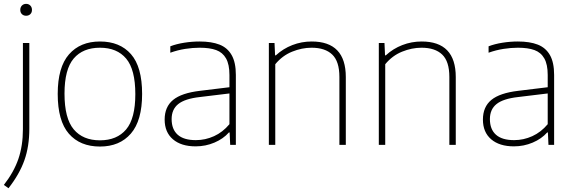

<svg xmlns="http://www.w3.org/2000/svg" viewBox="-30 -768 3041 1018"><path d="M-9.5 212.5Q43.5 144.5 67.5 74.5Q91.5 4.5 91.5 -83V-540H125.5V-86Q125.5 8.5 99.2 82.2Q73 156 15 230ZM77.5 -715.5Q77.5 -729.5 86.2 -738.5Q95 -747.5 108.5 -747.5Q122 -747.5 130.8 -738.5Q139.5 -729.5 139.5 -715.5Q139.5 -701.5 130.8 -693Q122 -684.5 108.5 -684.5Q95 -684.5 86.2 -693Q77.5 -701.5 77.5 -715.5Z M276 -270Q276 -411.5 335.8 -479.8Q395.5 -548 500 -548Q605.5 -548 664.5 -480.8Q723.5 -413.5 723.5 -270Q723.5 -128.5 664 -59.8Q604.5 9 500 9Q394.5 9 335.2 -59Q276 -127 276 -270ZM687.5 -269Q687.5 -399.5 639 -457.2Q590.5 -515 500 -515Q409.5 -515 360.8 -457.8Q312 -400.5 312 -271.5Q312 -140.5 360.8 -82.2Q409.5 -24 500 -24Q590 -24 638.8 -81.8Q687.5 -139.5 687.5 -269Z M1220.5 -371V0H1190.5L1187.5 -65.5H1183.5Q1154 -32 1107 -12Q1060 8 1007.5 8Q930.5 8 886.8 -29.5Q843 -67 843 -134Q843 -201.5 887.8 -238.2Q932.5 -275 1030.5 -286.5L1186.5 -305.5V-370.5Q1186.5 -426.5 1168.5 -458.2Q1150.5 -490 1116.2 -502.5Q1082 -515 1028.5 -515Q992.5 -515 952.2 -508.8Q912 -502.5 873 -488.5V-522.5Q905.5 -535 946.8 -541.5Q988 -548 1028 -548Q1091.5 -548 1133.8 -531.5Q1176 -515 1198.2 -476Q1220.5 -437 1220.5 -371ZM1186.5 -109.5V-272.5L1029.5 -253.5Q950 -244.5 915 -216.2Q880 -188 880 -136.5Q880 -82.5 912 -53.8Q944 -25 1008.5 -25Q1058.5 -25 1104.8 -46Q1151 -67 1186.5 -109.5Z M1395.5 -540H1425.5L1428.5 -474.5H1432.5Q1471 -510 1520 -529Q1569 -548 1622.5 -548Q1803.5 -548 1803.5 -359.5V0H1769.5V-360Q1769.5 -442.5 1731.5 -478.8Q1693.5 -515 1622 -515Q1570.5 -515 1518.8 -494Q1467 -473 1429.5 -427.5V0H1395.5Z M1978.5 -540H2008.5L2011.5 -474.5H2015.5Q2054 -510 2103 -529Q2152 -548 2205.5 -548Q2386.5 -548 2386.5 -359.5V0H2352.5V-360Q2352.5 -442.5 2314.5 -478.8Q2276.5 -515 2205 -515Q2153.5 -515 2101.8 -494Q2050 -473 2012.5 -427.5V0H1978.5Z M2908 -371V0H2878L2875 -65.5H2871Q2841.5 -32 2794.5 -12Q2747.5 8 2695 8Q2618 8 2574.2 -29.5Q2530.5 -67 2530.5 -134Q2530.5 -201.5 2575.2 -238.2Q2620 -275 2718 -286.5L2874 -305.5V-370.5Q2874 -426.5 2856 -458.2Q2838 -490 2803.8 -502.5Q2769.5 -515 2716 -515Q2680 -515 2639.8 -508.8Q2599.5 -502.5 2560.5 -488.5V-522.5Q2593 -535 2634.2 -541.5Q2675.5 -548 2715.5 -548Q2779 -548 2821.2 -531.5Q2863.5 -515 2885.8 -476Q2908 -437 2908 -371ZM2874 -109.5V-272.5L2717 -253.5Q2637.5 -244.5 2602.5 -216.2Q2567.5 -188 2567.5 -136.5Q2567.5 -82.5 2599.5 -53.8Q2631.5 -25 2696 -25Q2746 -25 2792.2 -46Q2838.5 -67 2874 -109.5Z"/></svg>

Font: Encode Sans Semi Expanded Thin
Style: Regular
Weight: 250
Width: 6
Designer: Multiple Designers
Foundry: Impallari Type
Version: Version 2.000